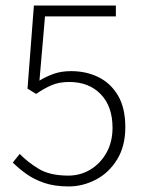

<svg xmlns="http://www.w3.org/2000/svg" viewBox="-20 -659 519 691"><path d="M227 12Q176 12 138.5 -1Q101 -14 73.5 -34Q46 -54 26 -74L51 -105Q80 -75 120 -51Q160 -27 226 -27Q269 -27 305 -48.5Q341 -70 363 -109Q385 -148 385 -199Q385 -276 342.5 -320Q300 -364 229 -364Q193 -364 166 -352.5Q139 -341 110 -321L79 -340L102 -639H397V-600H142L122 -369Q147 -384 174 -393.5Q201 -403 236 -403Q290 -403 334 -381.5Q378 -360 404.5 -315.5Q431 -271 431 -201Q431 -133 401.5 -85Q372 -37 325 -12.5Q278 12 227 12Z"/></svg>

Font: Source Sans 3 ExtraLight Light
Style: Regular
Weight: 300
Version: Version 3.052;hotconv 1.1.0;makeotfexe 2.6.0